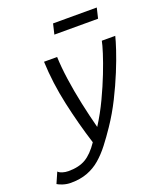

<svg xmlns="http://www.w3.org/2000/svg" viewBox="-214 -811 934 1102"><g transform="rotate(-20 253.0 -259.5)"><path d="M27 188Q2 188 -21 180.5Q-44 173 -54 166L-25 100Q-17 109 0.5 114.5Q18 120 37 120Q101 120 142.5 95.5Q184 71 224 12Q184 -114 154 -250.5Q124 -387 119 -518H199Q201 -457 212 -379.5Q223 -302 240.5 -220Q258 -138 278 -62Q320 -128 353.5 -199Q387 -270 412 -334Q437 -398 452.5 -447Q468 -496 472 -518H554Q548 -492 530.5 -439Q513 -386 485 -317.5Q457 -249 420.5 -176Q384 -103 340 -38Q307 11 275 52.5Q243 94 207.5 124.5Q172 155 128 171.5Q84 188 27 188ZM228 -644 243 -707H510L495 -644Z"/></g></svg>

Font: Ubuntu Sans Mono
Style: Italic
Weight: 400
Italic angle: -13.5°
Monospace: yes
Designer: Dalton Maag Ltd
Foundry: Dalton Maag Ltd
Version: Version 1.006